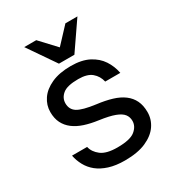

<svg xmlns="http://www.w3.org/2000/svg" viewBox="-179 -850 889 969"><g transform="rotate(-30 265.0 -365.0)"><path d="M265 10Q212 10 173 -2.5Q134 -15 108 -36Q82 -57 66.5 -85.5Q51 -114 45 -145H133Q140 -113 170.5 -89.5Q201 -66 265 -66Q339 -66 368 -89.5Q397 -113 397 -145Q397 -167 384.5 -183.5Q372 -200 340.5 -212Q309 -224 251 -232Q207 -238 172 -249.5Q137 -261 112 -280Q87 -299 73.5 -326Q60 -353 60 -390Q60 -430 83 -464Q106 -498 152 -519Q198 -540 265 -540Q328 -540 369.5 -518.5Q411 -497 434 -462Q457 -427 465 -385H377Q369 -420 343 -442Q317 -464 265 -464Q200 -464 174 -442.5Q148 -421 148 -390Q148 -354 176.5 -336Q205 -318 281 -308Q330 -302 368 -290.5Q406 -279 432 -259.5Q458 -240 471.5 -212Q485 -184 485 -145Q485 -103 461 -68Q437 -33 388.5 -11.5Q340 10 265 10ZM220 -580 110 -740H180L265 -649L350 -740H420L310 -580Z"/></g></svg>

Font: Golos Text
Style: Regular
Weight: 400
Designer: A.Korolkova, Vitaly Kuzmin
Foundry: ParaType Ltd
Version: Version 2.004